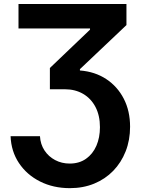

<svg xmlns="http://www.w3.org/2000/svg" viewBox="-20 -748 723 983"><path d="M34.2 -50.8H184.6Q187 -9.3 207.8 22.2Q228.5 53.7 262.2 71.5Q295.9 89.4 336.9 89.4Q385.7 89.4 420.4 64.9Q455.1 40.5 473.4 -1.5Q491.7 -43.5 491.7 -96.7Q491.7 -156.7 468.8 -200.4Q445.8 -244.1 405.3 -267.6Q364.7 -291 312.5 -291H235.4V-399.9L440.9 -596.2V-602.1H74.7V-727.5H627.4V-619.6L389.2 -394V-387.2Q465.8 -381.3 523.7 -343.3Q581.5 -305.2 613.8 -242.4Q646 -179.7 646 -99.1Q646 -30.8 623.3 26.9Q600.6 84.5 559.6 126.7Q518.6 168.9 462.2 192.1Q405.8 215.3 337.9 215.3Q252.9 215.3 185.1 181.2Q117.2 147 77.1 86.9Q37.1 26.9 34.2 -50.8Z"/></svg>

Font: Inter 17pt
Style: Bold
Weight: 700
Version: Version 4.001;git-66647c0bb